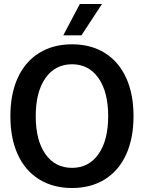

<svg xmlns="http://www.w3.org/2000/svg" viewBox="-20 -932 721 962"><path d="M32 -350Q32 -461 69 -542Q106 -623 176 -666.5Q246 -710 341 -710Q436 -710 505.5 -666.5Q575 -623 612 -542Q649 -461 649 -350Q649 -239 612 -158Q575 -77 505.5 -33.5Q436 10 341 10Q246 10 176 -33.5Q106 -77 69 -158Q32 -239 32 -350ZM522 -350Q522 -471 473.5 -540.5Q425 -610 341 -610Q256 -610 207.5 -540.5Q159 -471 159 -350Q159 -229 207.5 -160Q256 -91 341 -91Q425 -91 473.5 -160Q522 -229 522 -350ZM380 -912H491L388 -755H297Z"/></svg>

Font: Sarabun SemiBold
Style: Regular
Weight: 600
Designer: Suppakit Chalermlarp | Katatrad Co.,Ltd.
Foundry: Cadson Demak Co.,Ltd.
Version: Version 1.000; ttfautohint (v1.6)